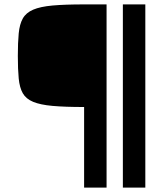

<svg xmlns="http://www.w3.org/2000/svg" viewBox="-20 -708 764 872"><path d="M362 144V-222Q275 -222 219 -227Q163 -232 130.5 -245.5Q98 -259 83.5 -284.5Q69 -310 65 -351.5Q61 -393 61 -454Q61 -515 65 -556.5Q69 -598 83.5 -624Q98 -650 130.5 -664Q163 -678 219 -683Q275 -688 362 -688H464V144ZM538 144V-688H640V144Z"/></svg>

Font: Saira Expanded
Style: Bold
Weight: 700
Width: 7
Designer: Hector Gatti with collaboration of the Omnibus-Type team
Foundry: Omnibus-Type
Version: Version 1.100; ttfautohint (v1.8.3)